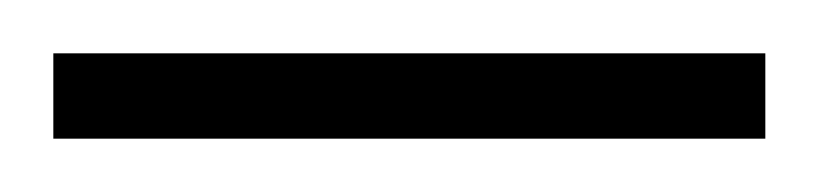

<svg xmlns="http://www.w3.org/2000/svg" viewBox="-40 -694 307 72"><path d="M-20 -642V-674H247V-642Z"/></svg>

Font: Titillium Web
Style: Thin
Weight: 200
Version: Version 1.001;PS 57.000;hotconv 1.0.70;makeotf.lib2.5.55311